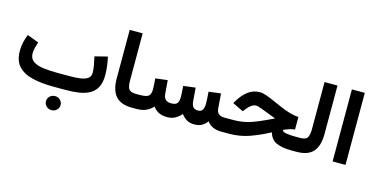

<svg xmlns="http://www.w3.org/2000/svg" viewBox="-85 -1112 3424 1755"><g transform="rotate(15 1627.5 -235.0)"><path d="M391.6 145.5Q391.6 117.7 411.9 98.4Q432.1 79.1 460.9 79.1Q489.7 79.1 509.8 98.4Q529.8 117.7 529.8 145.5Q529.8 173.3 509.8 192.6Q489.7 211.9 460.9 211.9Q432.1 211.9 411.9 192.6Q391.6 173.3 391.6 145.5ZM540.5 0H427.2Q313 0 226.1 -20Q139.2 -40 90.3 -91.8Q41.5 -143.6 41.5 -239.3Q41.5 -281.2 51 -321.3Q60.5 -361.3 74.7 -395.5L184.1 -354.5Q176.3 -332 168.2 -302.7Q160.2 -273.4 160.2 -246.6Q160.2 -196.3 195.3 -171.6Q230.5 -147 291 -139.2Q351.6 -131.3 427.2 -131.3H541.5Q598.6 -131.3 642.6 -137.5Q686.5 -143.6 711.7 -161.6Q736.8 -179.7 736.8 -215.8Q736.8 -247.1 729.5 -287.4Q722.2 -327.6 713.4 -364.7L833 -395Q853.5 -303.2 853.5 -223.6Q853.5 -151.9 829.3 -107.4Q805.2 -63 762.2 -39.8Q719.2 -16.6 662.6 -8.3Q606 0 540.5 0Z M962.4 -682.1H1085V-231.9Q1085 -176.8 1101.8 -154.1Q1118.7 -131.3 1167 -131.3H1179.2V0H1167Q1061 0 1011.7 -55.4Q962.4 -110.8 962.4 -222.7Z M1755.4 0Q1710.9 0 1681.2 -18.3Q1651.4 -36.6 1631.3 -64.9Q1606 -36.1 1574 -18.1Q1542 0 1500 0Q1449.2 0 1416.3 -17.3Q1383.3 -34.7 1362.8 -64Q1336.4 -34.2 1299.8 -17.1Q1263.2 0 1204.6 0H1159.7V-131.3H1205.6Q1260.7 -131.3 1284.7 -146.2Q1308.6 -161.1 1308.6 -213.9Q1308.6 -225.1 1306.9 -255.6Q1305.2 -286.1 1302.7 -314L1417 -328.1L1427.2 -201.7Q1431.6 -131.3 1501 -131.3Q1543.9 -131.3 1558.3 -150.4Q1572.8 -169.4 1572.8 -213.9Q1572.8 -224.6 1571 -255.4Q1569.3 -286.1 1566.9 -314L1681.2 -328.1L1691.4 -201.7Q1693.4 -169.9 1707.5 -150.6Q1721.7 -131.3 1754.9 -131.3Q1785.6 -131.3 1798.1 -152.6Q1810.5 -173.8 1810.5 -213.9Q1810.5 -231.4 1808.8 -262Q1807.1 -292.5 1804.7 -322.8L1918.9 -336.9L1929.2 -201.7Q1931.6 -163.6 1950.9 -147.5Q1970.2 -131.3 2008.8 -131.3H2023.4V0H2009.8Q1963.9 0 1929.2 -16.4Q1894.5 -32.7 1876 -61.5Q1856.4 -34.7 1827.6 -17.3Q1798.8 0 1755.4 0Z M2657.7 -312.5V-193.4Q2631.3 -190.9 2602.3 -181.2Q2573.2 -171.4 2549.8 -160.6Q2557.1 -142.1 2593.8 -136.7Q2630.4 -131.3 2678.2 -131.3H2705.1V0H2676.3Q2585 0 2531.5 -24.2Q2478 -48.3 2460 -113.8Q2368.7 -64.9 2278.3 -32.5Q2188 0 2085.4 0H2003.9V-131.3H2086.9Q2152.8 -131.3 2208 -144.3Q2263.2 -157.2 2321.5 -182.4Q2379.9 -207.5 2455.1 -243.7Q2381.3 -271 2329.8 -291.7Q2278.3 -312.5 2260.7 -312.5Q2233.9 -312.5 2212.2 -295.9Q2190.4 -279.3 2175.8 -260.3L2152.3 -231L2049.8 -280.8L2068.8 -312Q2102.5 -367.2 2150.1 -403.6Q2197.8 -439.9 2261.2 -439.9Q2287.6 -439.9 2323.5 -427.2Q2359.4 -414.6 2400.9 -395.8Q2442.4 -377 2486.6 -358.2Q2530.8 -339.4 2574.5 -326.4Q2618.2 -313.5 2657.7 -312.5Z M2685.5 -131.3H2723.1Q2775.9 -131.3 2791 -157Q2806.2 -182.6 2806.2 -231.4V-682.1H2928.7V-222.2Q2928.7 -112.3 2880.1 -56.2Q2831.5 0 2722.7 0H2685.5Z M3187 -682.1V-0.5H3064.9V-682.1Z"/></g></svg>

Font: Vazirmatn RD UI FD
Style: Bold
Weight: 700
Designer: Saber Rastikerdar
Foundry: Saber Rastikerdar
Version: Version 33.003